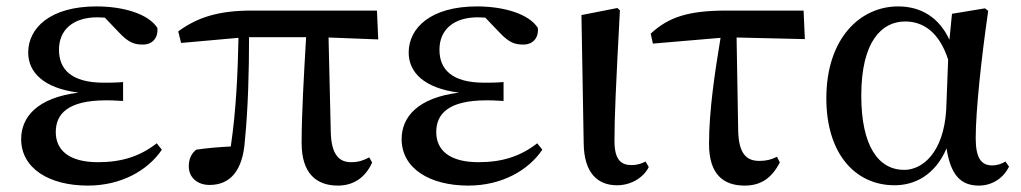

<svg xmlns="http://www.w3.org/2000/svg" viewBox="-20 -563 3186 599"><path d="M254 16C358 16 441 -31 485 -96L469 -116C418 -76 361 -57 286 -57C196 -57 154 -94 154 -151C154 -207 191 -250 311 -250C323 -250 334 -250 364 -248V-307C339 -305 322 -305 304 -305C202 -305 164 -347 164 -408C164 -470 208 -509 284 -509L307 -508L351 -462C382 -429 400 -424 426 -424C455 -424 474 -444 471 -476C442 -521 362 -543 281 -543C137 -543 68 -476 68 -399C68 -338 115 -288 225 -274C95 -258 46 -197 46 -129C46 -38 133 16 254 16Z M1034 16C1083 16 1120 -9 1141 -56L1132 -72C1114 -63 1100 -57 1075 -57C1038 -57 1014 -81 1012 -149L1005 -446L1160 -440L1156 -530H765C664 -530 597 -510 536 -465L545 -429L724 -445C722 -341 717 -221 700 -106C660 -104 626 -101 592 -96C576 -83 569 -66 569 -44C569 -9 596 14 634 14C699 14 738 -32 744 -125C754 -224 757 -343 757 -447H935C928 -328 921 -206 921 -117C921 -22 967 16 1034 16Z M1441 16C1545 16 1628 -31 1672 -96L1656 -116C1605 -76 1548 -57 1473 -57C1383 -57 1341 -94 1341 -151C1341 -207 1378 -250 1498 -250C1510 -250 1521 -250 1551 -248V-307C1526 -305 1509 -305 1491 -305C1389 -305 1351 -347 1351 -408C1351 -470 1395 -509 1471 -509L1494 -508L1538 -462C1569 -429 1587 -424 1613 -424C1642 -424 1661 -444 1658 -476C1629 -521 1549 -543 1468 -543C1324 -543 1255 -476 1255 -399C1255 -338 1302 -288 1412 -274C1282 -258 1233 -197 1233 -129C1233 -38 1320 16 1441 16Z M1905 15C1954 15 1991 -14 2004 -42L1994 -59C1982 -53 1969 -48 1950 -48C1919 -48 1897 -63 1897 -123C1897 -197 1901 -286 1914 -531L1906 -538L1794 -516L1801 -116C1802 -25 1843 15 1905 15Z M2303 16C2356 16 2388 -9 2413 -56L2404 -74C2387 -65 2370 -61 2349 -61C2309 -61 2285 -83 2283 -154L2278 -446L2491 -441L2487 -530H2247C2128 -530 2066 -510 2010 -458L2017 -427L2228 -445C2211 -342 2192 -220 2192 -114C2192 -20 2236 16 2303 16Z M2771 15C2833 15 2897 -16 2933 -100C2946 -17 2977 16 3034 16C3078 16 3112 -10 3128 -43L3117 -59C3104 -52 3093 -47 3075 -47C3042 -47 3024 -69 3024 -132C3024 -218 3042 -385 3063 -529L3053 -537L2950 -520L2942 -439C2910 -508 2854 -543 2782 -543C2664 -543 2558 -444 2558 -256C2558 -85 2647 15 2771 15ZM2938 -377 2932 -221C2924 -87 2858 -33 2801 -33C2720 -33 2667 -108 2667 -265C2667 -434 2731 -496 2804 -496C2859 -496 2910 -464 2938 -377Z"/></svg>

Font: Noto Serif CJK KR SemiBold
Style: Regular
Weight: 600
Designer: Ryoko NISHIZUKA 西塚涼子 (kana & ideographs); Frank Grießhammer (Latin, Greek & Cyrillic); Wenlong ZHANG 张文龙 (bopomofo); San
Foundry: Adobe
Version: Version 2.001;hotconv 1.1.0;makeotfexe 2.6.0